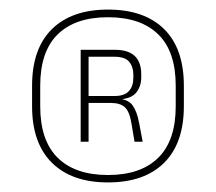

<svg xmlns="http://www.w3.org/2000/svg" viewBox="-20 -667 451 401"><path d="M205.5 -286Q130 -286 88.5 -327Q47 -368 47 -445V-488Q47 -565.5 88.5 -606.2Q130 -647 205.5 -647Q281.5 -647 322.8 -606.2Q364 -565.5 364 -488V-445Q364 -368 322.8 -327Q281.5 -286 205.5 -286ZM205.5 -301.5Q274 -301.5 310.5 -337.5Q347 -373.5 347 -445V-488Q347 -559.5 310.5 -595.2Q274 -631 205.5 -631Q137 -631 100.5 -595.2Q64 -559.5 64 -488V-445Q64 -373.5 100.5 -337.5Q137 -301.5 205.5 -301.5ZM261 -371 254.5 -409.5Q250.5 -434 240.8 -443Q231 -452 211.5 -452H160V-466.5H219.5Q240 -466.5 249.2 -476.8Q258.5 -487 258.5 -504.5V-511Q258.5 -527.5 249.8 -538Q241 -548.5 219 -548.5H159V-563H219.5Q248 -563 261.5 -550Q275 -537 275 -512V-505.5Q275 -487 264.8 -474Q254.5 -461 230 -459.5L228 -457.5L223.5 -461.5Q247.5 -460 256.8 -447.2Q266 -434.5 270.5 -410.5L278 -371ZM148.5 -371V-563H165V-462V-456V-371Z"/></svg>

Font: Anek Latin Thin
Style: Regular
Weight: 250
Designer: Yesha Goshar
Foundry: Ek Type
Version: Version 1.003